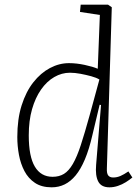

<svg xmlns="http://www.w3.org/2000/svg" viewBox="-20 -787 595 821"><path d="M437 -67Q436 -45 443 -36.5Q450 -28 464 -28Q480 -28 495 -34.5Q510 -41 529 -54L546 -28Q534 -18 518 -8Q502 2 484 8Q466 14 448 14Q413 14 400 -11Q387 -36 391 -82L412 -338L406 -339L375 -209Q361 -148 343 -105.5Q325 -63 303.5 -37Q282 -11 256.5 1.5Q231 14 201 14Q158 14 129.5 -5Q101 -24 84.5 -55.5Q68 -87 61 -125Q54 -163 54 -201Q54 -278 72.5 -336.5Q91 -395 122.5 -435Q154 -475 193.5 -496Q233 -517 275 -517Q307 -517 342 -509.5Q377 -502 398 -493L407 -723L322 -736L325 -767H442L458 -756ZM205 -31Q233 -31 253.5 -43.5Q274 -56 291.5 -86Q309 -116 325.5 -166.5Q342 -217 363 -293L405 -447Q392 -455 370 -461Q348 -467 324 -471.5Q300 -476 279 -476Q244 -476 212 -457.5Q180 -439 155.5 -404Q131 -369 117 -320Q103 -271 103 -208Q103 -118 129 -74.5Q155 -31 205 -31Z"/></svg>

Font: Literata 18pt ExtraLight
Style: Italic
Weight: 250
Italic angle: -2°
Designer: Latin by Veronika Burian and Jose Scaglione. Greek by Irene Vlachou. Cyrillic by Vera Evstafieva
Foundry: TypeTogether
Version: Version 3.103;gftools[0.9.29]